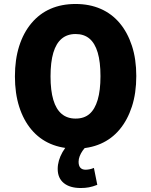

<svg xmlns="http://www.w3.org/2000/svg" viewBox="-20 -736 760 965"><path d="M360 11Q290 11 234 -13Q178 -37 138 -84.5Q98 -132 76.5 -199.5Q55 -267 55 -352Q55 -437 76.5 -504.5Q98 -572 138.5 -620Q179 -668 234.5 -692Q290 -716 360 -716Q430 -716 486 -691.5Q542 -667 581.5 -620Q621 -573 643 -506Q665 -439 665 -354Q665 -268 643 -200.5Q621 -133 581.5 -85.5Q542 -38 486 -13.5Q430 11 360 11ZM360 -140Q403 -140 430 -163.5Q457 -187 471 -234.5Q485 -282 485 -353Q485 -425 471 -472Q457 -519 429.5 -542Q402 -565 360 -565Q318 -565 290 -541.5Q262 -518 248 -471Q234 -424 234 -352Q234 -281 248 -234Q262 -187 290 -163.5Q318 -140 360 -140ZM386 209Q331 209 300.5 184Q270 159 270 113Q270 71 294.5 28Q319 -15 363 -46L414 0Q403 10 394.5 22.5Q386 35 380.5 49Q375 63 375 77Q375 97 384 107Q393 117 410 117Q419 117 429.5 115Q440 113 452 108L469 193Q446 202 427 205.5Q408 209 386 209Z"/></svg>

Font: Nunito Sans 7pt Condensed Black
Style: Regular
Weight: 900
Width: 3
Designer: Vernon Adams
Foundry: Vernon Adams
Version: Version 3.101;gftools[0.9.27]